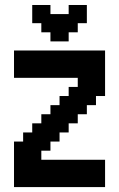

<svg xmlns="http://www.w3.org/2000/svg" viewBox="-20 -761 484 781"><path d="M185.2 -629.6H148.1V-666.7H111.1V-740.7H185.2V-703.7H259.3V-740.7H333.3V-666.7H296.3V-629.6H259.3V-592.6H185.2ZM148.1 -111.1H407.4V0H37V-185.2H74.1V-222.2H111.1V-259.3H148.1V-296.3H185.2V-333.3H222.2V-370.4H259.3V-407.4H296.3V-444.4H37V-555.6H407.4V-370.4H370.4V-333.3H333.3V-296.3H296.3V-259.3H259.3V-222.2H222.2V-185.2H185.2V-148.1H148.1Z"/></svg>

Font: Jersey 15
Style: Regular
Weight: 400
Designer: Sarah Cadigan-Fried
Version: Version 1.001; ttfautohint (v1.8.4.7-5d5b)